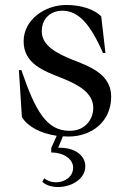

<svg xmlns="http://www.w3.org/2000/svg" viewBox="-20 -535 513 772"><path d="M255 14C351 14 427 -48 427 -146C427 -235 346 -266 271 -295C207 -321 148 -352 148 -409C148 -467 191 -492 230 -492C294 -492 342 -441 394 -322H404L387 -469C359 -498 305 -515 246 -515C161 -515 75 -456 75 -369C75 -279 155 -250 229 -221C294 -195 355 -162 355 -101C355 -59 326 -9 260 -9C165 -9 121 -93 66 -253H56L68 -64C94 -23 147 2 208 11L186 60V78C235 78 274 104 274 139C274 176 240 198 205 198C189 198 172 193 158 182L150 196C166 211 190 217 214 217C266 217 323 186 323 133C323 94 286 57 214 59L233 13Z"/></svg>

Font: Sprat Condesed
Style: Regular
Weight: 400
Width: 3
Designer: Ethan Nakache
Foundry: Collletttivo
Version: Version 2.000;Glyphs 3.2 (3217)